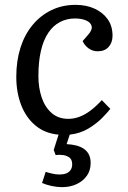

<svg xmlns="http://www.w3.org/2000/svg" viewBox="-20 -541 526 790"><path d="M235 229Q214 229 191.5 224Q169 219 153 212L168 166Q176 169 193 173Q210 177 225 177Q241 177 252.5 172.5Q264 168 270.5 158.5Q277 149 277 135Q277 116 266 107.5Q255 99 239.5 97Q224 95 209 97L201 76L221 13Q165 8 126 -24.5Q87 -57 67 -109Q47 -161 47 -225Q47 -290 64 -344Q81 -398 113.5 -437.5Q146 -477 191 -499Q236 -521 291 -521Q335 -521 369 -505.5Q403 -490 423 -462Q443 -434 443 -394Q443 -366 427 -348Q411 -330 382 -330Q361 -330 344.5 -342Q328 -354 320 -372L341 -396Q361 -418 357 -433.5Q353 -449 334 -457Q315 -465 289 -465Q255 -465 227 -450.5Q199 -436 179 -406.5Q159 -377 148.5 -332.5Q138 -288 138 -228Q138 -180 151.5 -140Q165 -100 192.5 -76Q220 -52 261 -52Q284 -52 307 -60.5Q330 -69 353 -86.5Q376 -104 399 -129L434 -93Q423 -79 400.5 -56Q378 -33 344.5 -12.5Q311 8 267 13L254 52Q275 53 293 57.5Q311 62 324.5 71Q338 80 345.5 94.5Q353 109 353 130Q353 160 337.5 182Q322 204 295.5 216.5Q269 229 235 229Z"/></svg>

Font: Literata
Style: Italic
Weight: 400
Italic angle: -2°
Designer: Latin by Veronika Burian and Jose Scaglione. Greek by Irene Vlachou. Cyrillic by Vera Evstafieva
Foundry: TypeTogether
Version: Version 3.103;gftools[0.9.29]